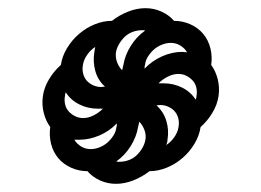

<svg xmlns="http://www.w3.org/2000/svg" viewBox="-20 -575 640 470"><path d="M228 -362Q230 -362 232.5 -362.5Q235 -363 237 -363Q220 -378 213.5 -400.5Q207 -423 211 -448L213 -460Q202 -453 193.5 -441Q185 -429 183 -416Q181 -405 183.5 -395Q186 -385 192 -378Q198 -371 207.5 -366.5Q217 -362 228 -362ZM334 -407Q352 -426 376.5 -437Q401 -448 426 -448Q429 -448 432 -447.5Q435 -447 438 -447Q432 -457 421.5 -463.5Q411 -470 398 -470Q387 -470 376 -465.5Q365 -461 357 -454Q349 -447 342.5 -437Q336 -427 335 -416Q334 -414 334 -411.5Q334 -409 334 -407ZM279 -403 282 -416Q286 -440 300 -462.5Q314 -485 335 -500Q334 -501 331.5 -501Q329 -501 327 -501Q316 -501 305 -497Q294 -493 286 -485.5Q278 -478 272 -468Q266 -458 264 -448Q262 -435 266.5 -423Q271 -411 279 -403ZM459 -331Q460 -333 460.5 -335.5Q461 -338 461 -340Q463 -351 460.5 -361Q458 -371 451.5 -378Q445 -385 436 -389.5Q427 -394 417 -394Q404 -394 391 -387.5Q378 -381 368 -371H381Q405 -371 426 -360.5Q447 -350 459 -331ZM184 -286Q196 -286 209 -292.5Q222 -299 232 -309H219Q195 -309 174 -319.5Q153 -330 141 -349Q140 -347 139.5 -344.5Q139 -342 139 -340Q137 -329 139.5 -319Q142 -309 148.5 -302Q155 -295 164 -290.5Q173 -286 184 -286ZM202 -210Q213 -210 224 -214.5Q235 -219 243 -226Q251 -233 257.5 -243Q264 -253 265 -264Q266 -266 266 -268.5Q266 -271 266 -273Q248 -254 223.5 -243.5Q199 -233 175 -233H162Q168 -223 178.5 -216.5Q189 -210 202 -210ZM387 -220Q398 -227 406.5 -239Q415 -251 417 -264Q419 -275 416.5 -285Q414 -295 408 -302Q402 -309 392.5 -313.5Q383 -318 372 -318Q370 -318 367.5 -317.5Q365 -317 363 -317Q380 -302 387 -279.5Q394 -257 390 -233Q390 -229 389 -226Q388 -223 387 -220ZM273 -179Q284 -179 295 -183Q306 -187 314 -194.5Q322 -202 328 -212Q334 -222 336 -233Q338 -245 333.5 -257Q329 -269 321 -277L318 -264Q314 -240 300 -217.5Q286 -195 265 -180Q266 -179 268.5 -179Q271 -179 273 -179ZM264 -125Q243 -125 224.5 -133.5Q206 -142 194 -156Q173 -156 154 -164.5Q135 -173 122.5 -188Q110 -203 105 -223Q100 -243 103 -264Q92 -279 87 -299Q82 -319 85 -340Q88 -361 100 -381Q112 -401 129 -416Q132 -437 144 -457Q156 -477 173.5 -492Q191 -507 212 -515.5Q233 -524 254 -524Q272 -538 293.5 -546.5Q315 -555 336 -555Q357 -555 375.5 -546.5Q394 -538 406 -524Q427 -524 446 -515.5Q465 -507 477.5 -492Q490 -477 495 -457Q500 -437 497 -416Q508 -401 513 -381Q518 -361 515 -340Q512 -319 500 -299Q488 -279 471 -264Q468 -243 456 -223Q444 -203 426.5 -188Q409 -173 388 -164.5Q367 -156 346 -156Q328 -142 306.5 -133.5Q285 -125 264 -125Z"/></svg>

Font: Iosevka HT Extrabold Extended
Style: Italic
Weight: 800
Width: 7
Italic angle: -9°
Monospace: yes
Designer: Belleve Invis
Foundry: Belleve Invis
Version: Version 32.3.0; ttfautohint (v1.8.4)